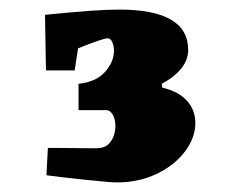

<svg xmlns="http://www.w3.org/2000/svg" viewBox="-20 -737 490 401"><path d="M388 -480Q388 -450 367 -421.5Q346 -393 308.5 -374.5Q271 -356 224 -356Q211 -356 158.5 -361.5Q106 -367 77 -371L80 -428H106Q123 -428 154 -427.5Q185 -427 188 -428Q203 -429 212 -442.5Q221 -456 221 -474Q221 -488 215.5 -497.5Q210 -507 202 -507H144V-562Q181 -566 199.5 -587Q218 -608 218 -631Q218 -641 214.5 -649Q211 -657 205 -657Q195 -657 143 -636L136 -590H76L74 -706Q180 -717 229 -717Q373 -717 373 -633Q373 -592 318 -562L319 -554Q353 -546 370.5 -526.5Q388 -507 388 -480Z"/></svg>

Font: Grenze ExtraBold
Style: Regular
Weight: 800
Designer: Renata Polastri
Foundry: Omnibus-Type
Version: Version 1.002; ttfautohint (v1.8)